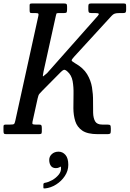

<svg xmlns="http://www.w3.org/2000/svg" viewBox="-75 -770 744 1102"><path d="M-55 -19V-43Q-55 -51.5 -51.2 -53.2Q-47.5 -55 -39 -55H-16Q1 -55 5.2 -58.2Q9.5 -61.5 12.5 -75.5L145 -678Q147.5 -688 145 -691.5Q142.5 -695 129 -695H108Q98.5 -695 96.8 -698.8Q95 -702.5 95 -712V-740Q95 -747 98.5 -748.5Q102 -750 109 -750H293Q304 -750 307 -746.8Q310 -743.5 310 -732V-717Q310 -704 307.5 -699.5Q305 -695 292 -695H261Q250 -695 248.8 -691.2Q247.5 -687.5 245.5 -679L175 -360Q168.5 -329 172.8 -331.8Q177 -334.5 195 -350L486 -678.5Q494.5 -688 491.2 -691.5Q488 -695 472 -695H451Q438.5 -695 435.2 -699Q432 -703 432 -715V-733Q432 -743 434.8 -746.5Q437.5 -750 447 -750H636Q645.5 -750 647.2 -746.2Q649 -742.5 649 -733V-714Q649 -703.5 646 -699.2Q643 -695 631.5 -695H610Q593 -695 583.5 -691.8Q574 -688.5 565 -678.5L351 -445Q336.5 -429 336.2 -423.8Q336 -418.5 356 -407Q403 -380.5 424.8 -344.5Q446.5 -308.5 453 -268.8Q459.5 -229 459 -191.2Q458.5 -153.5 459.5 -122.5Q460.5 -91.5 471.2 -73.2Q482 -55 512 -55H540Q554 -55 557.5 -51.2Q561 -47.5 561 -33V-19Q561 -6.5 557 -3.2Q553 0 541 0H486Q427 0 397.2 -20.5Q367.5 -41 357 -74.5Q346.5 -108 346.2 -148.5Q346 -189 347 -229.8Q348 -270.5 341.8 -304.8Q335.5 -339 311.5 -360Q298.5 -371.5 291 -369Q283.5 -366.5 272 -354.5L168 -249.5Q157 -238.5 151 -231.2Q145 -224 141 -205L111.5 -71Q109.5 -60.5 112.5 -57.8Q115.5 -55 129 -55H148Q159.5 -55 162.2 -51Q165 -47 165 -35V-15Q165 -4 160.8 -2Q156.5 0 145 0H-39Q-50 0 -52.5 -4Q-55 -8 -55 -19ZM207.5 148Q207.5 128 222.8 114.2Q238 100.5 261 100.5Q284.5 100.5 300.8 119.2Q317 138 317 176Q317 210.5 297.2 240.2Q277.5 270 246.8 289.2Q216 308.5 183 311.5Q178.5 312 176.2 311.2Q174 310.5 174 305.5V288Q174 280.5 184 279Q202.5 276 224.5 263.8Q246.5 251.5 262 232.5Q277.5 213.5 275 190.5Q274.5 185.5 272.2 186.5Q270 187.5 266.5 190Q258 195 246 195Q226 195 216.8 181.5Q207.5 168 207.5 148Z"/></svg>

Font: Besley* Condensed
Style: Italic
Weight: 400
Width: 3
Italic angle: -13°
Designer: Owen Earl
Foundry: indestructible type*
Version: Version 3.000; ttfautohint (v1.8.3)